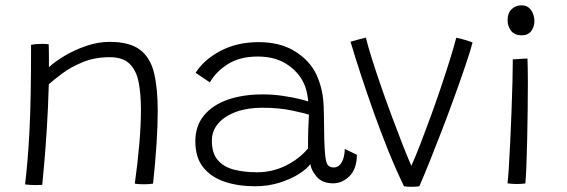

<svg xmlns="http://www.w3.org/2000/svg" viewBox="-20 -687 2126 720"><path d="M138.5 6Q132.5 6.5 125 6.8Q117.5 7 110 7Q101 7 90.8 6.2Q80.5 5.5 74 4.5Q79 -37.5 83 -84.2Q87 -131 90.2 -190.8Q93.5 -250.5 95 -330.5Q96.5 -410.5 96.5 -519Q104 -520.5 114.2 -521.5Q124.5 -522.5 136.5 -522.5Q143 -522.5 150.2 -522.2Q157.5 -522 162.5 -521Q163 -515 163.2 -499.8Q163.5 -484.5 163.5 -466.8Q163.5 -449 163.5 -435Q186 -456 223 -478Q260 -500 303.8 -515Q347.5 -530 391 -530Q466.5 -530 505.5 -500Q544.5 -470 558 -412.2Q571.5 -354.5 571.5 -271Q571.5 -217 567 -147.5Q562.5 -78 554 1.5Q543 4 520 4Q510.5 4 501.5 3.5Q492.5 3 485.5 1.5Q496.5 -77 502.5 -147.8Q508.5 -218.5 508.5 -276Q508.5 -335 499.8 -379.2Q491 -423.5 465.8 -448Q440.5 -472.5 391.5 -472.5Q335.5 -472.5 290.5 -454Q245.5 -435.5 213.5 -411.5Q181.5 -387.5 163 -371Q160.5 -283 155.8 -208Q151 -133 146.2 -77.8Q141.5 -22.5 138.5 6Z M936.5 11.5Q874 11.5 823.2 -5.2Q772.5 -22 742.5 -59Q712.5 -96 712.5 -157Q712.5 -215 745 -254.2Q777.5 -293.5 834.2 -313.2Q891 -333 965 -333Q1002.5 -333 1039 -327.8Q1075.5 -322.5 1101.8 -316Q1128 -309.5 1136 -306.5Q1134 -326 1129.8 -344.5Q1125.5 -363 1117.5 -378.5Q1096.5 -420.5 1053 -447.8Q1009.5 -475 946.5 -475Q879 -475 834 -446.2Q789 -417.5 767 -378L713.5 -414Q745 -463.5 807 -496.2Q869 -529 950 -529Q1031 -529 1086.2 -494.5Q1141.5 -460 1166 -408.5Q1179 -380.5 1186.5 -348Q1194 -315.5 1194.5 -264Q1195 -204.5 1196 -166.2Q1197 -128 1199.5 -104.5Q1202.5 -75 1210.2 -67Q1218 -59 1231.5 -59Q1249.5 -59 1260.8 -77.2Q1272 -95.5 1273 -128.5L1318.5 -106.5Q1317.5 -52 1290 -25.8Q1262.5 0.5 1229.5 0.5Q1189 0.5 1167.8 -24Q1146.5 -48.5 1144 -72Q1132 -54.5 1101.5 -35Q1071 -15.5 1028.2 -2Q985.5 11.5 936.5 11.5ZM944.5 -41Q1001.5 -41 1052.2 -66.2Q1103 -91.5 1135 -130.5Q1135 -171 1136 -200.8Q1137 -230.5 1138.5 -257Q1122 -262.5 1074 -272.8Q1026 -283 963 -283Q908.5 -283 866 -267.8Q823.5 -252.5 799 -224.8Q774.5 -197 774.5 -159.5Q774.5 -112.5 796.5 -86.8Q818.5 -61 857 -51Q895.5 -41 944.5 -41Z M1691 -545.5Q1712.5 -541 1730.8 -535.2Q1749 -529.5 1752 -527.5Q1744.5 -498 1727.2 -446.8Q1710 -395.5 1687.2 -332.5Q1664.5 -269.5 1639.8 -205Q1615 -140.5 1592.2 -83.8Q1569.5 -27 1552.5 11.5Q1542.5 13.5 1522 13.5Q1506.5 13.5 1495 11.5Q1465 -50.5 1436.2 -121.5Q1407.5 -192.5 1381.5 -265.8Q1355.5 -339 1333.2 -407Q1311 -475 1294.5 -530.5Q1308 -534.5 1324.2 -538.8Q1340.5 -543 1352 -546Q1360 -513 1375.5 -464Q1391 -415 1410.5 -358.8Q1430 -302.5 1450.8 -246.8Q1471.5 -191 1490.2 -143.5Q1509 -96 1522.5 -65Q1538 -99.5 1556.8 -148Q1575.5 -196.5 1595.8 -252Q1616 -307.5 1634.5 -362.5Q1653 -417.5 1667.8 -465.2Q1682.5 -513 1691 -545.5Z M1936.5 -554.5Q1910 -554.5 1896.8 -571.2Q1883.5 -588 1883.5 -611Q1883.5 -638.5 1898.8 -652.8Q1914 -667 1935.5 -667Q1958.5 -667 1971.2 -649.5Q1984 -632 1984 -607Q1984 -586 1971.8 -570.2Q1959.5 -554.5 1936.5 -554.5ZM1950 1Q1943 2 1934 2.5Q1925 3 1917 3Q1906.5 3 1898 2.2Q1889.5 1.5 1883 0.5Q1885 -12.5 1887.8 -54Q1890.5 -95.5 1893.2 -152.2Q1896 -209 1898.2 -269.5Q1900.5 -330 1901.8 -382Q1903 -434 1903 -464.5Q1906.5 -464.5 1917.8 -465.2Q1929 -466 1940.8 -466.8Q1952.5 -467.5 1958 -467.5Q1958.5 -455 1959 -431.8Q1959.5 -408.5 1959.5 -378.5Q1959.5 -331.5 1958.8 -273.5Q1958 -215.5 1956.8 -159.2Q1955.5 -103 1953.8 -59.8Q1952 -16.5 1950 1Z"/></svg>

Font: Grandstander ExtraLight
Style: Regular
Weight: 200
Designer: Tyler Finck
Foundry: Etcetera Type Co
Version: Version 1.200; ttfautohint (v1.8.3)